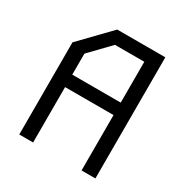

<svg xmlns="http://www.w3.org/2000/svg" viewBox="-162 -830 924 961"><g transform="rotate(30 300.0 -350.0)"><path d="M242 -700 80 -532.5V0H160V-320H440V0H520V-700ZM160 -513.5 270.5 -628H440V-392H160Z"/></g></svg>

Font: Kode Mono
Style: Regular
Weight: 400
Monospace: yes
Designer: Isa Ozler
Foundry: Kadena LLC
Version: Version 1.000;gftools[0.9.28]